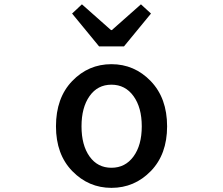

<svg xmlns="http://www.w3.org/2000/svg" viewBox="-20 -864 1040 896"><path d="M500 12.7Q393.6 12.7 317.4 -65.4Q241.2 -143.6 241.2 -274.4Q241.2 -407.2 316.9 -485.8Q392.6 -564.5 500 -564.5Q607.4 -564.5 683.6 -485.4Q759.8 -406.2 759.8 -274.4Q759.8 -143.6 683.6 -65.4Q607.4 12.7 500 12.7ZM397.9 -133.8Q435.5 -81.1 500 -81.1Q564.5 -81.1 603 -133.8Q641.6 -186.5 641.6 -274.4Q641.6 -362.3 603 -415.5Q564.5 -468.8 500 -468.8Q435.5 -468.8 397.9 -415.5Q360.4 -362.3 360.4 -274.4Q360.4 -186.5 397.9 -133.8ZM442.4 -647.5 316.4 -800.8 362.3 -843.8 498 -723.6H502L637.7 -843.8L684.6 -800.8L558.6 -647.5Z"/></svg>

Font: GenEi Gothic M SemiBold
Style: Regular
Weight: 500
Designer: o_tamon (Modified); [Source Han Sans]
Ryoko NISHIZUKA  (kana & ideographs); Paul D. Hunt (Latin, Greek & Cyrillic); Wenl
Version: Version 1.1a;Original Version 1.004